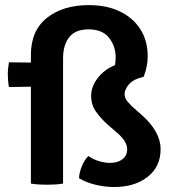

<svg xmlns="http://www.w3.org/2000/svg" viewBox="-20 -719 678 752"><path d="M289.5 -21Q290 -41.5 300.5 -67.5Q311 -93.5 326 -108Q346 -94 369 -87.5Q392 -81 410.5 -81Q441 -81 459.5 -95.2Q478 -109.5 478 -133.5Q478 -151 468 -166.5Q458 -182 442 -196L401 -231.5Q376.5 -253.5 356.8 -280.5Q337 -307.5 337 -343.5Q337 -379.5 362.2 -412.8Q387.5 -446 430.5 -464Q433 -479 433 -494Q433 -538 407 -571Q381 -604 327 -604Q275 -604 251 -573.2Q227 -542.5 227 -490.5V0Q213 2.5 196 3.5Q179 4.5 164 4.5Q149 4.5 132 3.5Q115 2.5 101 0V-379.5L15 -378Q13 -388.5 11.8 -402.5Q10.5 -416.5 10.5 -427.5Q10.5 -438.5 11.8 -451.2Q13 -464 15 -475L101 -474V-503.5Q101 -599.5 164 -649.2Q227 -699 328 -699Q398 -699 449.8 -674Q501.5 -649 530 -604Q558.5 -559 558.5 -498.5Q558.5 -459.5 543 -419H542L543 -418.5Q502.5 -409 485.2 -388.8Q468 -368.5 468 -351Q468 -335 478.5 -322.5Q489 -310 498.5 -301L536.5 -267.5Q571 -237 590 -203.2Q609 -169.5 609 -134.5Q609 -66 558.2 -26.2Q507.5 13.5 426.5 13.5Q393 13.5 355.8 5Q318.5 -3.5 289.5 -21Z"/></svg>

Font: Signika Negative SemiBold
Style: Regular
Weight: 600
Designer: Anna Giedryś
Foundry: Anna Giedryś
Version: Version 2.000; ttfautohint (v1.8.3) -l 8 -r 50 -G 200 -x 9 -